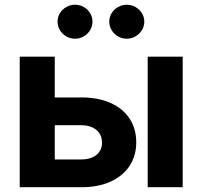

<svg xmlns="http://www.w3.org/2000/svg" viewBox="-20 -783 847 803"><path d="M549.8 -187.5Q549.8 -131.8 522.2 -89.6Q494.6 -47.4 442.9 -23.7Q391.1 0 320.3 0H62.5V-545.9H209V-116.2H320.3Q346.7 -116.2 366.2 -124.8Q385.7 -133.3 396.2 -149.2Q406.7 -165 406.7 -186Q406.7 -208.5 396.2 -224.9Q385.7 -241.2 366.2 -250.2Q346.7 -259.3 320.3 -259.3H157.7V-375.5H320.3Q391.1 -375.5 443.1 -352.1Q495.1 -328.6 522.5 -286.1Q549.8 -243.7 549.8 -187.5ZM597.7 -545.9H744.1V0H597.7ZM437 -692.4Q437 -711.6 446.8 -727.8Q456.7 -744 473.6 -753.6Q490.5 -763.2 510.1 -763.2Q529.8 -763.2 546.6 -753.6Q563.5 -744 573.5 -727.8Q583.5 -711.6 583.5 -692.4Q583.5 -673.3 573.5 -657Q563.5 -640.6 546.7 -630.9Q530 -621.1 510.1 -621.1Q490.2 -621.1 473.4 -630.9Q456.5 -640.6 446.8 -657Q437 -673.3 437 -692.4ZM220.7 -692.4Q220.7 -711.6 230.5 -727.8Q240.4 -744 257.3 -753.6Q274.2 -763.2 293.8 -763.2Q313.5 -763.2 330.3 -753.7Q347.2 -744.1 356.9 -727.9Q366.7 -711.6 366.7 -692.4Q366.7 -673.3 356.9 -657Q347.2 -640.6 330.4 -630.9Q313.7 -621.1 293.8 -621.1Q273.9 -621.1 257.1 -630.9Q240.2 -640.6 230.5 -657Q220.7 -673.3 220.7 -692.4Z"/></svg>

Font: Inter RS Variable
Style: Regular
Weight: 400
Designer: Rasmus Andersson (customised by Maria Ramos and Noel Pretorius)
Foundry: rsms
Version: Version 3.001;Glyphs 3.2.3 (3260)